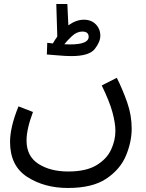

<svg xmlns="http://www.w3.org/2000/svg" viewBox="-20 -705 725 955"><path d="M30 1Q30 120 115.5 175Q201 230 318 230Q441 230 510 183Q579 136 607 68Q635 0 635 -65Q635 -132 612.5 -196Q590 -260 561 -318L486 -280Q525 -200 539.5 -146Q554 -92 554 -54Q554 -7 532.5 39.5Q511 86 459.5 117Q408 148 319 148Q230 148 171 110Q112 72 112 -6Q112 -63 144 -148L72 -176Q30 -73 30 1ZM479 -527Q479 -561 456.5 -584Q434 -607 397 -607Q359 -607 320 -579L315 -685H260L265 -523Q253 -507 243 -489Q229 -490 215 -492L213 -434Q229 -433 268.5 -429.5Q308 -426 335 -426Q424 -426 451.5 -461.5Q479 -497 479 -527ZM389 -548Q421 -548 421 -522Q421 -484 328 -484Q316 -484 300 -485Q313 -502 337.5 -525Q362 -548 389 -548Z"/></svg>

Font: Noto Sans Arabic UI
Style: Regular
Weight: 400
Designer: Nadine Chahine - Monotype Design Team
Foundry: Monotype Imaging Inc.
Version: Version 1.900